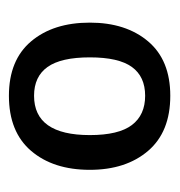

<svg xmlns="http://www.w3.org/2000/svg" viewBox="-6 -744 393 420"><g transform="rotate(-90 190.0 -533.5)"><path d="M29 -533Q29 -613 70.5 -661.5Q112 -710 191 -710Q269 -710 310 -661.5Q351 -613 351 -533Q351 -454 310 -405.5Q269 -357 191 -357Q112 -357 70.5 -405.5Q29 -454 29 -533ZM275 -533Q275 -596 254 -625.5Q233 -655 191 -655Q105 -655 105 -533Q105 -470 127 -441Q149 -412 191 -412Q233 -412 254 -441Q275 -470 275 -533Z"/></g></svg>

Font: Krub Medium
Style: Regular
Weight: 500
Designer: Ekaluck Peanpanawate
Foundry: Cadson Demak Co.,Ltd.
Version: Version 1.000; ttfautohint (v1.6)